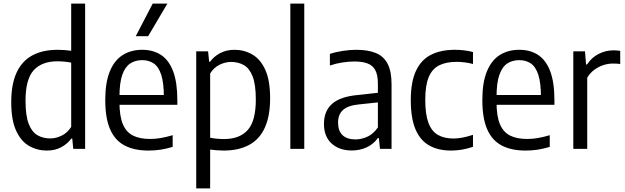

<svg xmlns="http://www.w3.org/2000/svg" viewBox="-20 -828 3476 1068"><path d="M241 9.5Q186.5 9.5 141.5 -16.5Q96.5 -42.5 69.5 -101.5Q42.5 -160.5 42.5 -260Q42.5 -359 72 -423.5Q101.5 -488 159.2 -519.5Q217 -551 302 -551Q320.5 -551 340 -549.5Q359.5 -548 376 -545.5V-808H453.5V0H387.5L382 -57H376.5Q356 -28.5 321.2 -9.5Q286.5 9.5 241 9.5ZM259 -58Q292 -58 324 -74Q356 -90 376 -122.5V-479.5Q360.5 -483 339.5 -485Q318.5 -487 299.5 -487Q212.5 -487 167.2 -437Q122 -387 122 -267.5Q122 -184 139.8 -138.8Q157.5 -93.5 188.5 -75.8Q219.5 -58 259 -58Z M806.5 9.5Q726.5 9.5 673 -18.8Q619.5 -47 592.5 -108.8Q565.5 -170.5 565.5 -271.5Q565.5 -369.5 591 -431.2Q616.5 -493 662.8 -522Q709 -551 771 -551Q832.5 -551 876.2 -522Q920 -493 943.2 -431Q966.5 -369 966.5 -270V-245H613.5V-299.5H907L891.5 -288Q891.5 -366.5 877 -411.5Q862.5 -456.5 835.2 -475Q808 -493.5 771 -493.5Q733 -493.5 704.5 -475Q676 -456.5 660.2 -411.8Q644.5 -367 644.5 -288V-259.5Q644.5 -183 663 -138.2Q681.5 -93.5 719.2 -74.2Q757 -55 815.5 -55Q843.5 -55 874.2 -60.2Q905 -65.5 940.5 -76V-11Q904 0 871.5 4.8Q839 9.5 806.5 9.5ZM735 -626.5 829.5 -808H911L804 -626.5Z M1071.5 220V-542.5H1137.5L1143.5 -484.5H1148.5Q1169 -513.5 1204 -532.2Q1239 -551 1284.5 -551Q1338 -551 1383 -525.2Q1428 -499.5 1455.2 -440.8Q1482.5 -382 1482.5 -281Q1482.5 -182.5 1453.2 -118Q1424 -53.5 1366 -22Q1308 9.5 1223 9.5Q1204.5 9.5 1185.2 7.8Q1166 6 1149 4V220ZM1226 -54.5Q1313 -54.5 1358 -104.8Q1403 -155 1403 -274Q1403 -357.5 1385.2 -403Q1367.5 -448.5 1336.2 -466Q1305 -483.5 1266 -483.5Q1233 -483.5 1201 -467.8Q1169 -452 1149 -419V-62Q1164.5 -58.5 1185.8 -56.5Q1207 -54.5 1226 -54.5Z M1595 0V-808H1672.5V0Z M1937 9Q1866.5 9 1824.2 -30Q1782 -69 1782 -138.5Q1782 -210 1827 -250.2Q1872 -290.5 1969.5 -299.5L2102 -314L2111 -261.5L1975 -247Q1915 -241 1887.8 -216Q1860.5 -191 1860.5 -146.5Q1860.5 -99.5 1885.5 -76Q1910.5 -52.5 1957.5 -52.5Q1989.5 -52.5 2022.8 -67.2Q2056 -82 2082 -119V-362.5Q2082 -411 2067.5 -437.8Q2053 -464.5 2024 -475.2Q1995 -486 1951.5 -486Q1922.5 -486 1886.5 -480.8Q1850.5 -475.5 1815 -463.5V-528Q1847 -539 1887 -545Q1927 -551 1962 -551Q2026.5 -551 2070.2 -533.2Q2114 -515.5 2136 -473.5Q2158 -431.5 2158 -359.5V0H2093.5L2087.5 -60H2082Q2057.5 -26 2019.8 -8.5Q1982 9 1937 9Z M2489.5 9.5Q2417.5 9.5 2367.2 -19Q2317 -47.5 2291 -109.2Q2265 -171 2265 -271Q2265 -371.5 2293.5 -433.2Q2322 -495 2376.8 -523Q2431.5 -551 2510.5 -551Q2535.5 -551 2561.2 -548Q2587 -545 2611 -538.5V-472Q2587 -478.5 2563.5 -481.2Q2540 -484 2520.5 -484Q2461 -484 2422.2 -464.2Q2383.5 -444.5 2364.5 -398.5Q2345.5 -352.5 2345.5 -273Q2345.5 -192 2363.2 -144.8Q2381 -97.5 2416 -77.5Q2451 -57.5 2502 -57.5Q2526 -57.5 2552.2 -62.5Q2578.5 -67.5 2611 -78V-11.5Q2581 -1 2550.5 4.2Q2520 9.5 2489.5 9.5Z M2904 9.5Q2824 9.5 2770.5 -18.8Q2717 -47 2690 -108.8Q2663 -170.5 2663 -271.5Q2663 -369.5 2688.5 -431.2Q2714 -493 2760.2 -522Q2806.5 -551 2868.5 -551Q2930 -551 2973.8 -522Q3017.5 -493 3040.8 -431Q3064 -369 3064 -270V-245H2711V-299.5H3004.5L2989 -288Q2989 -366.5 2974.5 -411.5Q2960 -456.5 2932.8 -475Q2905.5 -493.5 2868.5 -493.5Q2830.5 -493.5 2802 -475Q2773.5 -456.5 2757.8 -411.8Q2742 -367 2742 -288V-259.5Q2742 -183 2760.5 -138.2Q2779 -93.5 2816.8 -74.2Q2854.5 -55 2913 -55Q2941 -55 2971.8 -60.2Q3002.5 -65.5 3038 -76V-11Q3001.5 0 2969 4.8Q2936.5 9.5 2904 9.5Z M3169 0V-542.5H3234L3240 -469.5H3245.5Q3271.5 -509 3310.8 -528.5Q3350 -548 3393 -548Q3404 -548 3413.2 -547.2Q3422.5 -546.5 3430 -545V-472Q3420 -473.5 3410.2 -474Q3400.5 -474.5 3389 -474.5Q3363 -474.5 3336 -465.8Q3309 -457 3285.5 -439.5Q3262 -422 3246.5 -396V0Z"/></svg>

Font: Encode Sans SemiCondensed
Style: Regular
Weight: 400
Width: 4
Designer: Multiple Designers
Foundry: Impallari Type
Version: Version 3.002